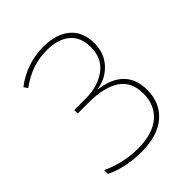

<svg xmlns="http://www.w3.org/2000/svg" viewBox="-204 -846 979 979"><g transform="rotate(-45 285.0 -357.0)"><path d="M318 -375V-373Q403 -362 447.5 -317Q492 -272 492 -194Q492 -100 428.5 -45Q365 10 247 10Q136 10 47 -32V-60Q86 -40 140 -27.5Q194 -15 247 -15Q353 -15 409 -63Q465 -111 465 -194Q465 -280 405 -319.5Q345 -359 239 -359H156V-384H239Q325 -384 384 -426.5Q443 -469 443 -551Q443 -624 397.5 -661.5Q352 -699 273 -699Q217 -699 167.5 -682Q118 -665 69 -629L55 -650Q152 -724 273 -724Q365 -724 417.5 -679.5Q470 -635 470 -551Q470 -482 427.5 -434.5Q385 -387 318 -375Z"/></g></svg>

Font: Noto Sans UI Thin
Style: Regular
Weight: 250
Designer: Monotype Design Team
Foundry: Monotype Imaging Inc.
Version: Version 1.001